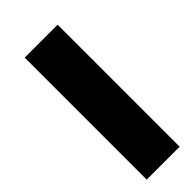

<svg xmlns="http://www.w3.org/2000/svg" viewBox="9 -154 573 573"><g transform="rotate(45 295.5 132.5)"><path d="M579 63V202H64V63Z"/></g></svg>

Font: Playfair Display Black
Style: Regular
Weight: 900
Designer: Claus Eggers Sørensen
Foundry: Claus Eggers Sørensen
Version: Version 1.203